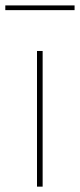

<svg xmlns="http://www.w3.org/2000/svg" viewBox="-33 -696 298 716"><path d="M-13.2 -658.2V-675.8H245.1V-658.2ZM105 0V-505.9H126V0Z"/></svg>

Font: Anuphan Thin
Style: Regular
Weight: 250
Designer: Mike Abbink, Paul van der Laan, Pieter van Rosmalen, Mint Tantisuwanna
Foundry: Bold Monday; Cadson Demak
Version: Version 3.002;hotconv 1.0.109;makeotfexe 2.5.65596